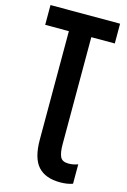

<svg xmlns="http://www.w3.org/2000/svg" viewBox="-137 -777 695 1050"><g transform="rotate(15 210.5 -252.5)"><path d="M385 198V88Q359 98 332 98Q296 98 285 74.5Q274 51 274 4V-602H407V-714H13V-602H147V12Q147 116 188.5 162.5Q230 209 314 209Q355 209 385 198Z"/></g></svg>

Font: Noto Sans UI Condensed
Style: Bold
Weight: 700
Width: 3
Designer: Monotype Design Team
Foundry: Monotype Imaging Inc.
Version: 1.001